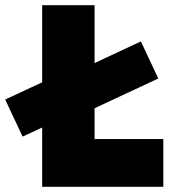

<svg xmlns="http://www.w3.org/2000/svg" viewBox="-66 -720 678 740"><path d="M21 -193.5 -46 -336.5 183.5 -443V-423L477 -560.5L544 -417.5L183.5 -249V-269ZM96.5 0V-700H298.5V-184H563.5V0Z"/></svg>

Font: Geologica Black
Style: Regular
Weight: 900
Designer: Sindre Bremnes, Frode Helland
Foundry: Monokrom Skriftforlag AS
Version: Version 1.010;gftools[0.9.28]